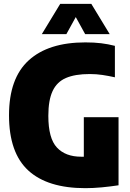

<svg xmlns="http://www.w3.org/2000/svg" viewBox="-20 -971 680 1001"><path d="M425 10Q228 10 127.5 -82.2Q27 -174.5 27 -370Q27 -563 129.8 -656.5Q232.5 -750 425 -750Q471.5 -750 507.8 -745.5Q544 -741 579 -732V-568Q545.5 -575.5 514 -580.2Q482.5 -585 448 -585Q371.5 -585 324 -564.5Q276.5 -544 254.2 -496.2Q232 -448.5 232 -367Q232 -249.5 276.8 -201.8Q321.5 -154 403 -154Q410 -154 417 -154V-360H598V-5Q555.5 1.5 510.2 5.8Q465 10 425 10ZM198 -793 294 -951H456L552 -793H424L375 -882L326 -793Z"/></svg>

Font: Encode Sans Cnd Black
Style: Regular
Weight: 900
Width: 3
Designer: Multiple Designers
Foundry: Impallari Type
Version: Version 3.002; ttfautohint (v1.8.3) -l 8 -r 50 -G 200 -x 14 